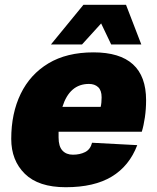

<svg xmlns="http://www.w3.org/2000/svg" viewBox="-20 -771 657 803"><path d="M255 12Q141 12 84 -44Q27 -100 27 -190Q27 -297 66.5 -378.5Q106 -460 182.5 -506Q259 -552 371 -552Q591 -552 591 -352Q591 -315 586 -280.5Q581 -246 573 -220H225Q225 -208 225 -196Q225 -159 241 -141.5Q257 -124 285 -124Q314 -124 336 -135Q358 -146 365 -174L554 -164Q521 -77 447.5 -32.5Q374 12 255 12ZM352 -420Q271 -420 241 -324H401Q403 -332 404 -342Q405 -352 405 -364Q405 -393 390.5 -406.5Q376 -420 352 -420ZM193 -585 329 -751H507L571 -585H445L403 -673L323 -585Z"/></svg>

Font: Geist Black
Style: Italic
Weight: 900
Italic angle: -12°
Designer: Basement.studio, Andrés Briganti, Mateo Zaragoza
Foundry: Basement.studio, Vercel, Andrés Briganti, Guido Ferreyra, Mateo Zaragoza
Version: Version 1.500; ttfautohint (v1.8.4.7-5d5b)